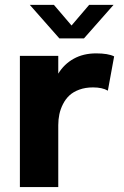

<svg xmlns="http://www.w3.org/2000/svg" viewBox="-20 -757 500 777"><path d="M100.6 -737.3H198.2L269.5 -653.8L340.8 -737.3H439.5L319.8 -601.6H220.2ZM60.5 0V-530.8H215.8V-459Q239.3 -497.6 278.3 -519.3Q317.4 -541 369.1 -541Q417.5 -541 441.9 -528.8L416.5 -390.1Q394 -403.3 356.4 -403.3Q325.7 -403.3 301 -394.3Q276.4 -385.3 260.7 -370.6Q245.1 -356 234.9 -335.7Q224.6 -315.4 220.2 -294.4Q215.8 -273.4 215.8 -250.5V0Z"/></svg>

Font: Epilogue
Style: Bold
Weight: 700
Designer: Tyler Finck
Foundry: Etcetera Type Co
Version: Version 2.112